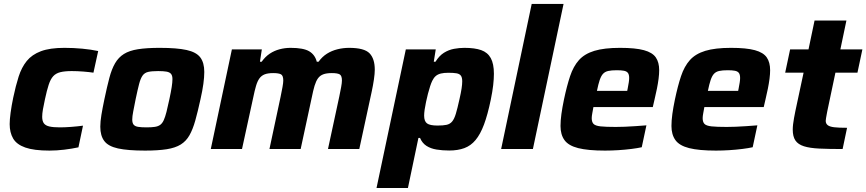

<svg xmlns="http://www.w3.org/2000/svg" viewBox="-20 -763 4435 983"><path d="M233.2 8Q153.8 8 109.4 -7.7Q65 -23.4 47.2 -54Q29.5 -84.6 29.5 -127.8Q29.5 -149.6 34.2 -185.5Q39 -221.4 47.7 -263.1Q60.3 -323.3 75.4 -370.7Q90.5 -418.1 117 -450.8Q143.5 -483.5 189.5 -500.8Q235.5 -518 309.8 -518Q356.4 -518 401.1 -513.8Q445.8 -509.6 482.7 -501.7L458.4 -390.9Q438.6 -394 407.1 -396.6Q375.6 -399.1 347.5 -399.1Q311.4 -399.1 288.7 -393.4Q266 -387.7 252.2 -372.6Q238.5 -357.4 229.2 -328.9Q219.9 -300.5 210.2 -255Q203.7 -225 199.8 -203.1Q196 -181.2 196 -165.4Q196 -143.1 204.8 -131.4Q213.6 -119.7 233.6 -115.3Q253.5 -110.9 286.6 -110.9Q311.8 -110.9 345 -113.4Q378.2 -116 404.9 -119.6L381.6 -8.7Q347.8 -1.4 309 3.3Q270.1 8 233.2 8Z M722.9 8Q634.3 8 584.2 -3Q534.2 -14 513.9 -41.1Q493.5 -68.1 493.5 -114.3Q493.5 -140.7 499.3 -175.6Q505.1 -210.4 514.5 -255Q527.9 -319 539.9 -364.2Q551.8 -409.4 569.3 -439.4Q586.8 -469.4 614.5 -486.7Q642.2 -504 686.6 -511Q731 -518 797.3 -518Q885.9 -518 935.5 -507Q985.2 -496 1005.6 -468.9Q1025.9 -441.9 1025.9 -394.7Q1025.9 -368.3 1021.2 -333.7Q1016.5 -299 1006.5 -255Q992.5 -191 979.8 -145.8Q967.1 -100.6 950.1 -70.6Q933.2 -40.6 905.6 -23.3Q877.9 -6 833.5 1Q789.2 8 722.9 8ZM730.2 -110.9Q756.2 -110.9 773 -113.5Q789.8 -116.1 800.4 -123.9Q811 -131.7 818.3 -147.6Q825.6 -163.5 832.3 -189.8Q839 -216.2 847.2 -255Q855.2 -292.3 859 -316.9Q862.9 -341.6 862.9 -358Q862.9 -375.8 855.7 -384.6Q848.6 -393.3 832.9 -396.2Q817.2 -399.1 789.9 -399.1Q757.5 -399.1 738.9 -394.9Q720.3 -390.7 710 -376.1Q699.6 -361.4 692.2 -332.9Q684.7 -304.5 674.4 -255Q666.8 -216.7 662 -191.8Q657.1 -166.9 657.1 -151Q657.1 -133.6 664 -124.9Q670.9 -116.3 686.9 -113.6Q702.9 -110.9 730.2 -110.9Z M1059.2 0 1167.2 -510H1320.5L1310.8 -446.8H1319.6Q1337.8 -472.6 1360.9 -488.1Q1384 -503.5 1411.3 -510.7Q1438.6 -518 1467.8 -518Q1533.5 -518 1563.1 -500.4Q1592.8 -482.7 1601.9 -446.8H1610.8Q1629.4 -472.6 1653.9 -488.1Q1678.5 -503.5 1707.6 -510.7Q1736.8 -518 1767.5 -518Q1844.7 -518 1871.8 -490.3Q1898.8 -462.6 1898.8 -406.1Q1898.8 -386.2 1894.4 -356.2Q1890 -326.1 1883.1 -294.1L1819.5 0H1659.2L1717 -268.5Q1722.6 -295.3 1726.6 -317.1Q1730.6 -339 1730.6 -350.8Q1730.6 -376.1 1718.7 -382.5Q1706.9 -388.8 1678.9 -388.8Q1651.8 -388.8 1635.1 -382.5Q1618.4 -376.3 1608.1 -362.1Q1597.8 -347.8 1590.5 -323.8Q1583.3 -299.7 1576.2 -263.9L1519.3 0H1359.5L1416.8 -268.5Q1422.3 -295.3 1426.3 -317.1Q1430.3 -339 1430.3 -350.8Q1430.3 -376.1 1418.5 -382.5Q1406.6 -388.8 1378.6 -388.8Q1351.6 -388.8 1334.9 -382.3Q1318.2 -375.7 1307.9 -361.2Q1297.6 -346.7 1290.6 -322.6Q1283.6 -298.6 1276.5 -263.9L1219 0Z M1907.7 199.6 2057.7 -510H2210.9L2200.8 -446.8H2209.5Q2228.6 -477.7 2253 -492.9Q2277.4 -508 2304.4 -513Q2331.4 -518 2357.9 -518Q2410.7 -518 2443.6 -506.4Q2476.5 -494.7 2492.6 -465.7Q2508.7 -436.6 2508.7 -385.1Q2508.7 -359.8 2505 -326.7Q2501.2 -293.6 2492.7 -252.5Q2476.7 -175.6 2458 -125.5Q2439.2 -75.3 2414.8 -46.1Q2390.5 -16.9 2357.4 -4.7Q2324.2 7.6 2280 7.6Q2245.1 7.6 2215.3 2.7Q2185.6 -2.1 2163.7 -16Q2141.8 -30 2130.5 -56.7H2122.2L2068.5 199.6ZM2220.1 -120.2Q2248.7 -120.2 2266.2 -123.9Q2283.7 -127.6 2294.8 -140.8Q2305.9 -154.1 2314 -181.2Q2322.1 -208.2 2332.4 -255Q2339.9 -287.8 2343.2 -309.7Q2346.5 -331.6 2346.5 -346.6Q2346.5 -366.2 2339.6 -375.6Q2332.7 -385 2317.3 -387.7Q2301.9 -390.4 2275.8 -390.4Q2252.8 -390.4 2237.2 -386.6Q2221.5 -382.8 2211.1 -373.9Q2200.6 -364.9 2193.2 -349.5Q2188 -339.2 2182.3 -321.8Q2176.6 -304.3 2171.1 -283.2Q2165.7 -262.2 2161.2 -240.9Q2156.6 -219.5 2154 -201.3Q2151.5 -183.2 2151.5 -171.1Q2151.5 -141.9 2166.4 -131.1Q2181.3 -120.2 2220.1 -120.2Z M2545.7 0 2702.2 -743H2865.3L2708.3 0Z M3077.7 8Q2990.2 8 2940.2 -4.7Q2890.2 -17.4 2870 -45.7Q2849.7 -73.9 2849.7 -117.9Q2849.7 -145.3 2854.3 -179.4Q2859 -213.4 2867.5 -254Q2882.1 -323.3 2898.8 -373.3Q2915.5 -423.3 2944.1 -455.4Q2972.8 -487.4 3022.9 -502.7Q3073.1 -518 3154.5 -518Q3233.2 -518 3276.8 -506.1Q3320.3 -494.2 3337.6 -469Q3354.9 -443.9 3354.9 -403.5Q3354.9 -384.5 3351.8 -359.7Q3348.6 -335 3343.2 -308.4Q3337.8 -281.8 3331.2 -254L3322.2 -215H3018.2Q3015.5 -199.5 3012.5 -183.8Q3009.5 -168.1 3009.5 -158.2Q3009.5 -138.2 3018.8 -128.6Q3028.1 -119 3054.7 -116Q3081.4 -113.1 3132.4 -113.1Q3152.2 -113.1 3178.8 -114.1Q3205.5 -115.1 3234.4 -117.2Q3263.3 -119.3 3289.5 -121.3L3265.6 -9.2Q3243.9 -4.3 3212.3 -0.4Q3180.8 3.6 3145.6 5.8Q3110.5 8 3077.7 8ZM3036.2 -297.7H3191.2L3193.7 -310.3Q3197.2 -328.5 3199.2 -341.2Q3201.2 -354 3201.2 -363.7Q3201.2 -381.1 3194.9 -389.5Q3188.6 -398 3174.6 -400.7Q3160.7 -403.4 3138.1 -403.4Q3110.7 -403.4 3094.1 -399.7Q3077.5 -396 3067.4 -385.1Q3057.4 -374.2 3050.3 -353.2Q3043.3 -332.3 3036.2 -297.7Z M3645.7 8Q3558.2 8 3508.2 -4.7Q3458.2 -17.4 3438 -45.7Q3417.7 -73.9 3417.7 -117.9Q3417.7 -145.3 3422.3 -179.4Q3427 -213.4 3435.5 -254Q3450.1 -323.3 3466.8 -373.3Q3483.5 -423.3 3512.1 -455.4Q3540.8 -487.4 3590.9 -502.7Q3641.1 -518 3722.5 -518Q3801.2 -518 3844.8 -506.1Q3888.3 -494.2 3905.6 -469Q3922.9 -443.9 3922.9 -403.5Q3922.9 -384.5 3919.8 -359.7Q3916.6 -335 3911.2 -308.4Q3905.8 -281.8 3899.2 -254L3890.2 -215H3586.2Q3583.5 -199.5 3580.5 -183.8Q3577.5 -168.1 3577.5 -158.2Q3577.5 -138.2 3586.8 -128.6Q3596.1 -119 3622.7 -116Q3649.4 -113.1 3700.4 -113.1Q3720.2 -113.1 3746.8 -114.1Q3773.5 -115.1 3802.4 -117.2Q3831.3 -119.3 3857.5 -121.3L3833.6 -9.2Q3811.9 -4.3 3780.3 -0.4Q3748.8 3.6 3713.6 5.8Q3678.5 8 3645.7 8ZM3604.2 -297.7H3759.2L3761.7 -310.3Q3765.2 -328.5 3767.2 -341.2Q3769.2 -354 3769.2 -363.7Q3769.2 -381.1 3762.9 -389.5Q3756.6 -398 3742.6 -400.7Q3728.7 -403.4 3706.1 -403.4Q3678.7 -403.4 3662.1 -399.7Q3645.5 -396 3635.4 -385.1Q3625.4 -374.2 3618.3 -353.2Q3611.3 -332.3 3604.2 -297.7Z M4294 0Q4223.8 0 4175 -2.3Q4126.2 -4.6 4096.1 -14.1Q4066 -23.6 4052.3 -43.8Q4038.7 -64 4038.7 -99.3Q4038.7 -112 4040.4 -126.6Q4042.1 -141.2 4045.2 -158.3Q4048.4 -175.3 4052.3 -195.2L4094.2 -391.1H4000L4025.2 -510H4119.4L4150.4 -658H4313.5L4282.5 -510H4395.2L4370 -391.1H4257.2L4215.5 -193.3Q4214.5 -187.9 4212.6 -177.8Q4210.8 -167.8 4209.1 -158.2Q4207.5 -148.5 4207.5 -144.4Q4207.5 -130.5 4217.4 -122.4Q4227.3 -114.3 4250.9 -111.5Q4274.4 -108.7 4316.8 -108.7Z"/></svg>

Font: Saira Thin
Style: Italic
Weight: 100
Italic angle: -12°
Designer: Hector Gatti with collaboration of the Omnibus-Type team
Foundry: Omnibus-Type
Version: Version 1.101